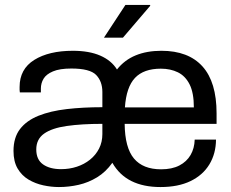

<svg xmlns="http://www.w3.org/2000/svg" viewBox="-20 -743 934 775"><path d="M217.7 12Q187.1 12 155 5.1Q122.8 -1.8 95.5 -17.9Q68.1 -34.1 51.3 -62.4Q34.5 -90.8 34.5 -133.7Q34.5 -187.7 60.8 -222.1Q87.2 -256.4 135.5 -275.8Q183.8 -295.1 249.6 -302.7Q315.4 -310.3 393.2 -310.3V-371.6Q393.2 -414.4 368.1 -440.4Q342.9 -466.4 268.1 -466.4Q220.8 -466.4 193.7 -454.8Q166.6 -443.3 155.8 -425.2Q145 -407.2 145 -385.4V-370H60.1Q59.1 -375 59.1 -380Q59.1 -385 59.1 -392Q59.1 -464.1 118.2 -501.1Q177.3 -538 274 -538Q340.2 -538 385 -518.4Q429.8 -498.8 452.2 -462.5Q482.3 -500.7 527.4 -519.4Q572.4 -538 631.5 -538Q740.4 -538 797.3 -474.9Q854.2 -411.8 854.2 -285.5V-243.1H483.2Q484.2 -146.6 520.8 -103.1Q557.3 -59.6 630.3 -59.6Q674.2 -59.6 703.9 -75Q733.6 -90.4 749.3 -117.4Q764.9 -144.5 765.9 -179.4H851.9Q851.4 -122.5 825 -79.2Q798.7 -36 749 -12Q699.3 12 627.8 12Q559.1 12 510.4 -12.2Q461.7 -36.5 433.5 -85.9Q406.9 -48.6 371.9 -27.3Q336.9 -6 297.6 3Q258.2 12 217.7 12ZM226.5 -60.2Q260.5 -60.2 290.3 -70.1Q320.1 -79.9 343.3 -98.5Q366.5 -117.1 379.9 -143.3Q393.2 -169.6 393.2 -201.8V-243.1Q309.9 -243.1 249.7 -234.5Q189.6 -226 158 -203.6Q126.4 -181.2 126.4 -139.7Q126.4 -98.7 153.8 -79.4Q181.2 -60.2 226.5 -60.2ZM484.2 -309.4H762.5Q762.5 -368.1 745.4 -402.2Q728.3 -436.3 698.1 -451.1Q668 -465.8 629.2 -465.8Q560.2 -465.8 525 -428.7Q489.8 -391.6 484.2 -309.4ZM399.6 -591 486.2 -723H585.6L586.6 -720L476.3 -591Z"/></svg>

Font: Archivo Variable SemiBold
Style: Regular
Weight: 600
Designer: Hector Gatti
Foundry: Omnibus-Type
Version: Version 2.001